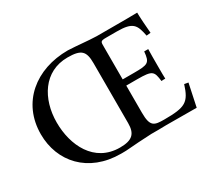

<svg xmlns="http://www.w3.org/2000/svg" viewBox="-136 -914 1260 1154"><g transform="rotate(-30 494.5 -337.0)"><path d="M943 -161C909 -54 880 -36 734 -36C664 -36 637 -41 637 -138V-327H713C820 -327 825 -316 834 -245C843 -246 852 -246 861 -246C860 -267 860 -288 860 -310V-344C860 -382 860 -416 861 -451H833C826 -375 813 -370 715 -370H637V-593C637 -631 634 -637 678 -637H751C862 -637 877 -608 893 -526L922 -529C918 -571 913 -645 913 -674C867 -673 817 -673 769 -673H632C566 -675 509 -683 438 -686C216 -686 46 -550 46 -330C46 -140 179 12 405 12H414C446 13 489 7 530 5L622 0H673C690 0 708 -1 726 -1C797 -1 867 0 937 0C946 -45 961 -111 970 -156ZM534 -126C534 -53 505 -23 419 -23C240 -23 164 -186 164 -343C164 -507 251 -650 415 -650C510 -650 534 -626 534 -542Z"/></g></svg>

Font: Sibila
Style: Regular
Weight: 400
Designer: Stefan Peev
Foundry: Context Ltd
Version: Version 1.000